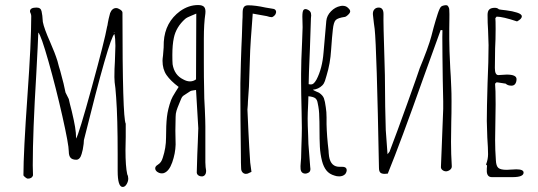

<svg xmlns="http://www.w3.org/2000/svg" viewBox="-20 -690 2137 762"><path d="M447 -12V-78Q447 -222 441 -303L438 -340Q434 -365 434 -384Q434 -418 436 -446L438 -508Q438 -539 434 -555Q414 -541 313 -134L312 -119Q309 -94 304 -79Q301 -68 295.5 -62Q290 -56 283 -56Q267 -56 260 -64Q253 -72 253 -89Q253 -116 227.5 -229Q202 -342 172.5 -446Q143 -550 132 -561Q131 -526 124 -396Q110 -166 110 -34L111 6Q107 19 90 19Q87 19 80 13.5Q73 8 73 5Q73 -85 89 -311Q104 -521 104 -626Q104 -631 102 -636Q99 -642 99 -645Q99 -660 125 -660Q142 -660 145 -645Q149 -625 149 -615L150 -603Q155 -577 179 -523Q198 -480 208 -448Q214 -424 219 -409Q235 -351 240 -323L253 -297Q256 -282 265 -248Q274 -210 278 -186Q282 -162 282 -140Q293 -157 344.5 -344.5Q396 -532 405 -584Q406 -586 406.5 -589.5Q407 -593 408 -599Q410 -612 417 -638Q425 -658 441 -658Q448 -658 457 -652Q466 -646 466 -640Q466 -223 479 -199V-147Q478 -124 478 -94Q478 -30 485 2Q486 3 486.5 5Q487 7 488 10Q489 14 489 19Q489 30 482.5 41Q476 52 467 52Q447 52 447 -12ZM434 -561H433L431 -560L434 -559Z M781 10Q772 10 766 5Q760 0 761 -9Q763 -87 765 -125L767 -181L758 -333Q753 -332 745.5 -331Q738 -330 735 -328Q731 -325 722 -319.5Q713 -314 707.5 -310Q702 -306 699 -298Q696 -290 690 -276Q684 -262 680.5 -250.5Q677 -239 677 -226L676 -171L677 -116Q676 -81 663.5 -45.5Q651 -10 630 -3Q627 -2 621 -2Q613 -2 604 -8Q596 -14 596 -22Q596 -30 606 -36Q614 -41 618.5 -47.5Q623 -54 626 -64Q639 -103 639 -144Q639 -194 642.5 -225.5Q646 -257 659 -293Q663 -304 677 -326L689 -345Q657 -369 641 -392Q625 -415 625 -449Q625 -456 627 -470Q629 -488 629.5 -501.5Q630 -515 630 -524Q635 -602 695 -646Q729 -670 766 -670Q784 -670 790.5 -662Q797 -654 795 -636Q789 -596 789 -536V-441Q789 -377 790 -345Q790 -299 793 -255Q795 -209 795 -188V-140V-46Q795 -35 796 -27Q797 -19 798 -13V-10Q798 -2 794 3.5Q790 9 783 10ZM734 -367Q747 -367 758 -375L759 -636L740 -628Q722 -621 715 -615Q679 -583 670 -540Q664 -512 664 -472Q664 -447 665 -435Q672 -392 707 -375Q721 -367 734 -367Z M956 0Q948 0 942.5 -6Q937 -12 937 -22Q936 -40 936 -77Q934 -231 934 -306V-360Q936 -454 938 -501Q940 -538 942 -608Q943 -618 943 -640Q943 -655 948 -662Q953 -669 965 -669Q993 -669 1034 -660L1064 -655Q1071 -654 1074 -649Q1077 -644 1075 -638Q1074 -633 1069.5 -628.5Q1065 -624 1060 -622H1057Q1051 -622 1039 -626L983 -636L981 -608Q974 -518 973 -491L968 -346Q966 -308 964 -287Q964 -277 962 -255Q963 -229 966 -166.5Q969 -104 973 -45Q974 -35 978 -8Q975 -7 970.5 -4.5Q966 -2 963 -1Q960 0 956 0Z M1258 -51Q1251 -79 1249.5 -107.5Q1248 -136 1248 -179Q1248 -211 1247 -227Q1247 -253 1241 -280Q1239 -294 1231.5 -300Q1224 -306 1204 -308L1203 -278Q1201 -238 1201 -219Q1201 -196 1203 -152L1204 -119L1211 -29L1212 -19Q1212 -8 1203 -4Q1197 -1 1192 -1Q1184 -1 1179 -5.5Q1174 -10 1173 -19Q1172 -30 1173.5 -44Q1175 -58 1175 -63L1176 -103Q1178 -157 1178 -182L1177 -244Q1175 -326 1175 -367V-397Q1175 -444 1179 -526L1181 -582L1180 -624Q1180 -646 1185 -651Q1188 -654 1192 -654Q1197 -654 1202.5 -651Q1208 -648 1211 -644Q1215 -639 1215 -629L1214 -617L1210 -497Q1205 -384 1205 -356Q1217 -353 1223.5 -358Q1230 -363 1236 -374Q1259 -418 1264 -481L1275 -607Q1277 -628 1293.5 -645Q1310 -662 1331 -666Q1334 -667 1340 -667Q1353 -667 1361 -659Q1374 -648 1368 -639Q1366 -635 1359 -629Q1352 -623 1349 -623Q1321 -619 1312.5 -610.5Q1304 -602 1301 -573Q1298 -548 1294 -491Q1291 -439 1276 -390Q1273 -379 1269.5 -368.5Q1266 -358 1259 -351Q1244 -336 1222 -334Q1223 -332 1233.5 -327.5Q1244 -323 1246 -322Q1261 -312 1265.5 -300Q1270 -288 1273 -264Q1276 -246 1276 -224Q1276 -202 1276 -197Q1277 -150 1284 -92Q1284 -85 1286 -69Q1293 -27 1329 -28H1338Q1350 -28 1354 -22Q1356 -18 1356 -15Q1356 -7 1350 1Q1341 10 1326 10Q1316 10 1308 7Q1287 1 1275.5 -13.5Q1264 -28 1258 -51Z M1507 0Q1494 0 1489 -5.5Q1484 -11 1484 -24Q1475 -500 1467 -575Q1464 -594 1460 -632Q1459 -645 1465.5 -652.5Q1472 -660 1483 -660Q1502 -660 1502 -634Q1501 -599 1506 -447Q1508 -391 1508 -342Q1508 -275 1511 -174L1518 -78L1526 -88Q1554 -161 1596 -278Q1638 -395 1646 -420L1659 -452Q1675 -492 1685 -523Q1691 -541 1701 -581Q1709 -610 1717 -634.5Q1725 -659 1731 -664Q1735 -667 1742 -668.5Q1749 -670 1754 -669Q1757 -668 1760 -662.5Q1763 -657 1763 -652Q1764 -635 1763.5 -614.5Q1763 -594 1763 -577V-535Q1763 -496 1767 -418Q1769 -393 1771 -341Q1772 -323 1772 -288Q1772 -234 1771 -208L1770 -127Q1770 -79 1773 -31V-29Q1773 -22 1766.5 -16.5Q1760 -11 1751 -10Q1742 -10 1735.5 -15.5Q1729 -21 1730 -29L1733 -103L1739 -258V-288Q1737 -365 1736 -466.5Q1735 -568 1736 -570L1729 -571L1660 -380Q1570 -126 1519 -1Z M1912 -8V-21Q1913 -26 1913 -33L1909 -37Q1917 -58 1917 -78Q1917 -101 1914 -144L1912 -210Q1912 -260 1915 -360Q1919 -449 1919 -511L1917 -571Q1915 -598 1915 -631Q1915 -646 1922 -652.5Q1929 -659 1944 -659Q1954 -659 1960 -653Q1962 -652 1989 -649Q2014 -646 2032 -640Q2051 -634 2051 -625Q2051 -615 2032 -605Q1975 -624 1951 -624L1946 -618Q1947 -609 1947 -575Q1947 -532 1945 -498Q1944 -463 1944 -420Q1944 -392 1958 -392L1974 -393Q1982 -394 1991 -394Q2030 -394 2030 -376Q2030 -365 2025 -357.5Q2020 -350 2010 -350Q1995 -350 1987 -358L1955 -363H1950L1945 -358V-355Q1947 -338 1947 -276Q1947 -237 1946 -205L1945 -134Q1945 -95 1948 -54Q1949 -31 1958 -23.5Q1967 -16 1991 -16L2009 -17Q2018 -18 2029 -18Q2058 -18 2058 -5Q2058 13 2014 13H1932Q1914 13 1912 -8Z"/></svg>

Font: Amatic SC
Style: Regular
Weight: 400
Designer: Multiple Designers
Foundry: Vernon Adams
Version: Version 2.505